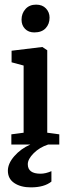

<svg xmlns="http://www.w3.org/2000/svg" viewBox="-20 -624 295 829"><path d="M29 0V-44L82 -51V-341L30 -355V-405L162 -421H163L184 -407V-51L236 -44V0H188Q151 12 125.5 37.5Q100 63 100 85Q100 126 155 126Q177 126 202 115V160Q171 185 113 185Q70 185 42 166.5Q14 148 14 113Q14 82 42 50Q70 18 111 0ZM128 -484Q103 -484 88 -499.5Q73 -515 73 -539Q73 -566 90 -585Q107 -604 136 -604Q163 -604 178.5 -587.5Q194 -571 194 -548Q194 -520 177 -502Q160 -484 128 -484Z"/></svg>

Font: Aikya SemiBold
Style: Regular
Weight: 600
Designer: Neelakash Kshetrimayum (Latin subset based on Merriweather by Eben Sorkin)
Foundry: Brand New Type
Version: Version 1.00 b005